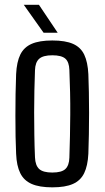

<svg xmlns="http://www.w3.org/2000/svg" viewBox="-20 -777 438 804"><path d="M199 7.5Q145 7.5 112.5 -6.8Q80 -21 64.8 -52Q49.5 -83 47.5 -133Q46 -163.5 45.2 -205.2Q44.5 -247 44.5 -293Q44.5 -339 45.2 -384.2Q46 -429.5 47.5 -466.5Q50 -518 65.2 -548.8Q80.5 -579.5 112.8 -593.5Q145 -607.5 199 -607.5Q254 -607.5 286 -593.2Q318 -579 332.8 -548Q347.5 -517 350 -466.5Q351.5 -432.5 352.2 -390.5Q353 -348.5 353 -303.8Q353 -259 352.2 -215Q351.5 -171 350 -133Q347.5 -83 332.5 -52Q317.5 -21 285.5 -6.8Q253.5 7.5 199 7.5ZM199 -54.5Q238.5 -54.5 254 -69.5Q269.5 -84.5 270.5 -116.5Q272 -162 273 -207.2Q274 -252.5 274.2 -298.2Q274.5 -344 273.5 -390.5Q272.5 -437 270.5 -484Q269.5 -517.5 253.5 -531.5Q237.5 -545.5 199 -545.5Q160.5 -545.5 144 -530.8Q127.5 -516 126.5 -482.5Q125 -442.5 124 -398Q123 -353.5 123 -306.5Q123 -259.5 123.8 -211.8Q124.5 -164 126.5 -118Q128 -84 144.2 -69.2Q160.5 -54.5 199 -54.5ZM162.5 -640 79.5 -757H143L221.5 -640Z"/></svg>

Font: Big Shoulders Text Thin
Style: Regular
Weight: 400
Version: Version 2.002